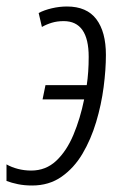

<svg xmlns="http://www.w3.org/2000/svg" viewBox="-50 -561 375 591"><path d="M49 10Q25 10 5.5 6Q-14 2 -30 -4V-55Q-14 -46 5.5 -41Q25 -36 46 -36Q91 -36 123 -66Q155 -96 176 -146Q197 -196 209 -255H81L90 -299H217Q223 -338 223 -386Q223 -496 146 -496Q126 -496 109.5 -491Q93 -486 79 -478L69 -521Q86 -530 109.5 -535.5Q133 -541 156 -541Q217 -541 246.5 -502Q276 -463 276 -392Q276 -347 269 -293Q262 -239 246 -185.5Q230 -132 204 -88Q178 -44 139.5 -17Q101 10 49 10Z"/></svg>

Font: Noto Sans ExtraCondensed Light
Style: Italic
Weight: 300
Width: 2
Italic angle: -12°
Designer: Monotype Design Team
Foundry: Monotype Imaging Inc.
Version: Version 2.013; ttfautohint (v1.8.4.7-5d5b)